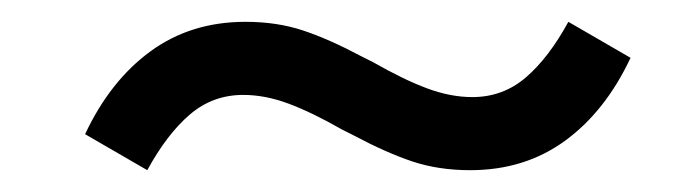

<svg xmlns="http://www.w3.org/2000/svg" viewBox="-20 -393 640 176"><path d="M304 -269 294 -274Q266 -290 244.5 -298Q223 -306 203 -306Q175 -306 154 -288Q133 -270 115 -237L58 -270Q81 -319 118 -346Q155 -373 205 -373Q234 -373 258 -365Q282 -357 312 -341L322 -336Q350 -320 371.5 -312Q393 -304 413 -304Q441 -304 462 -322Q483 -340 501 -373L558 -340Q535 -291 498 -264Q461 -237 411 -237Q382 -237 358 -245Q334 -253 304 -269Z"/></svg>

Font: iA Writer Mono V
Style: Regular
Weight: 400
Italic angle: -9.5°
Designer: Mike Abbink, Paul van der Laan, Pieter van Rosmalen
Foundry: Bold Monday
Version: Version 2.000